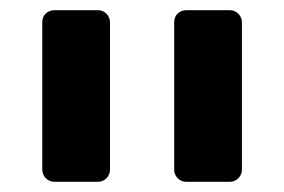

<svg xmlns="http://www.w3.org/2000/svg" viewBox="-20 -591 558 377"><path d="M329 -241C333.7 -236.3 339.3 -234 346 -234H431C437.7 -234 443.3 -236.3 448 -241C452.7 -245.7 455 -251.3 455 -258V-547C455 -553.7 452.7 -559.3 448 -564C443.3 -568.7 437.7 -571 431 -571H346C339.3 -571 333.7 -568.8 329 -564.5C324.3 -560.2 322 -554.3 322 -547V-258C322 -251.3 324.3 -245.7 329 -241ZM70 -241C74.7 -236.3 80.3 -234 87 -234H172C178.7 -234 184.3 -236.3 189 -241C193.7 -245.7 196 -251.3 196 -258V-547C196 -553.7 193.7 -559.3 189 -564C184.3 -568.7 178.7 -571 172 -571H87C80.3 -571 74.7 -568.8 70 -564.5C65.3 -560.2 63 -554.3 63 -547V-258C63 -251.3 65.3 -245.7 70 -241Z"/></svg>

Font: Rubik
Style: Regular
Weight: 500
Designer: Hubert & Fischer
Foundry: Hubert & Fischer
Version: Version 1.100